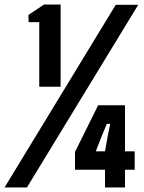

<svg xmlns="http://www.w3.org/2000/svg" viewBox="-104 -821 630 841"><path d="M68 -441V-724H21.5L20.5 -755.5L88.5 -801H161.5V-441ZM-84 0 403 -800H501.5L14 0ZM443.5 -360V-158H486V-77.5H443.5V0H356V-77.5H224.5V-155.5L326 -360ZM356 -158 369 -231 379 -278.5H364L344 -231L315.5 -158Z"/></svg>

Font: Big Shoulders Display Thin ExtraBold
Style: Regular
Weight: 800
Version: Version 2.002